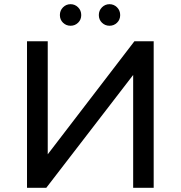

<svg xmlns="http://www.w3.org/2000/svg" viewBox="-20 -897 863 917"><path d="M109 -700H208V-160L622 -700H714V0H616V-539L201 0H109ZM266 -825Q266 -847 281 -862Q296 -877 317 -877Q338 -877 353 -862Q368 -847 368 -825Q368 -803 353 -788.5Q338 -774 317 -774Q296 -774 281 -788.5Q266 -803 266 -825ZM452 -825Q452 -847 467 -862Q482 -877 503 -877Q524 -877 539 -862Q554 -847 554 -825Q554 -803 539 -788.5Q524 -774 503 -774Q482 -774 467 -788.5Q452 -803 452 -825Z"/></svg>

Font: APTA Sans Medium
Style: Bold
Weight: 500
Version: Version 7.200